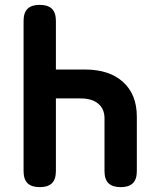

<svg xmlns="http://www.w3.org/2000/svg" viewBox="-20 -760 640 790"><path d="M143 -740Q177 -740 193.5 -724Q210 -708 210 -674V-474H329Q430 -474 486.5 -422.5Q543 -371 543 -280V-56Q543 -22 526.5 -6Q510 10 477 10Q443 10 426.5 -6Q410 -22 410 -56V-273Q410 -312 384 -333.5Q358 -355 312 -355H210V-56Q210 -22 193.5 -6Q177 10 144 10Q110 10 93.5 -6Q77 -22 77 -56V-674Q77 -708 93.5 -724Q110 -740 143 -740Z"/></svg>

Font: Maple Mono NL
Style: Bold
Weight: 700
Monospace: yes
Designer: subframe7536
Version: Version 7.000